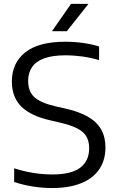

<svg xmlns="http://www.w3.org/2000/svg" viewBox="-20 -966 608 996"><path d="M250 9.5Q201.5 9.5 150.5 1.5Q99.5 -6.5 53.5 -22V-93Q87 -82 121.2 -74.8Q155.5 -67.5 188.5 -64.2Q221.5 -61 251.5 -61Q349.5 -61 396 -96Q442.5 -131 442.5 -197Q442.5 -253.5 407 -282.8Q371.5 -312 286.5 -331L244 -341Q140 -364 90.8 -413Q41.5 -462 41.5 -543Q41.5 -639 110.8 -694.2Q180 -749.5 318.5 -749.5Q365.5 -749.5 410.5 -743.2Q455.5 -737 494 -725V-654Q453 -666.5 408.5 -672.8Q364 -679 319.5 -679Q252.5 -679 209.8 -663.5Q167 -648 146.5 -618.2Q126 -588.5 126 -547Q126 -492 158 -462.2Q190 -432.5 269.5 -414L312 -404.5Q388 -388 435.2 -361Q482.5 -334 504.8 -294.5Q527 -255 527 -201.5Q527 -134.5 494.5 -87.2Q462 -40 400 -15.2Q338 9.5 250 9.5ZM249.5 -804 348.5 -946H439L326.5 -804Z"/></svg>

Font: Encode Sans SC SemiExpanded
Style: Regular
Weight: 400
Width: 6
Designer: Multiple Designers
Foundry: Impallari Type
Version: Version 3.002